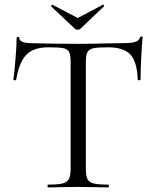

<svg xmlns="http://www.w3.org/2000/svg" viewBox="-20 -812 674 832"><path d="M50 -466Q49 -464 43.5 -464Q38 -464 38 -467Q42 -494 47 -554.5Q52 -615 52 -647Q52 -652 58 -652Q64 -652 64 -647Q64 -625 117 -625Q202 -622 318 -622Q378 -622 444 -624L511 -625Q547 -625 564.5 -630Q582 -635 587 -650Q588 -654 593 -654Q598 -654 598 -650Q595 -622 592 -562.5Q589 -503 589 -467Q589 -464 583.5 -464Q578 -464 577 -467Q574 -544 545 -575.5Q516 -607 449 -607Q404 -607 385 -603Q366 -599 359 -586Q352 -573 352 -542V-81Q352 -50 359 -36Q366 -22 386 -17Q406 -12 449 -12Q452 -12 452 -6Q452 0 449 0Q415 0 396 -1L318 -2L243 -1Q223 0 188 0Q186 0 186 -6Q186 -12 188 -12Q231 -12 251 -17Q271 -22 278.5 -36.5Q286 -51 286 -81V-544Q286 -575 279 -587.5Q272 -600 253 -603.5Q234 -607 189 -607Q126 -607 94.5 -575Q63 -543 50 -466ZM202 -784Q201 -784 201 -784.5Q201 -785 201 -785Q201 -787 203.5 -789.5Q206 -792 208 -791L317 -734L425 -791L427 -792Q429 -792 430.5 -788.5Q432 -785 430 -784L328 -687Q324 -683 317 -683Q309 -683 305 -687Z"/></svg>

Font: Cormorant Garamond
Style: Regular
Weight: 400
Designer: Christian Thalmann (Catharsis Fonts)
Version: Version 3.000